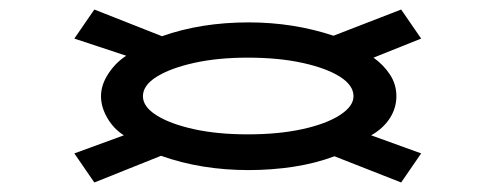

<svg xmlns="http://www.w3.org/2000/svg" viewBox="-20 -547 1040 403"><path d="M178 -164 136 -225 240 -263Q219 -276 205.5 -299Q192 -322 192 -345Q192 -369 207.5 -392.5Q223 -416 245 -430L136 -466L178 -527L320 -471Q402 -500 502 -500Q549 -500 593.5 -493Q638 -486 680 -472L822 -527L864 -466L764 -426Q785 -411 798.5 -390.5Q812 -370 812 -345Q812 -320 798 -298.5Q784 -277 759 -263L864 -225L822 -164L682 -219Q642 -204 596 -197Q550 -190 502 -190Q402 -190 318 -220ZM500 -265Q565 -265 615 -276Q665 -287 693.5 -305.5Q722 -324 722 -345Q722 -368 693.5 -386Q665 -404 615 -415Q565 -426 500 -426Q437 -426 387.5 -415Q338 -404 309 -386Q280 -368 280 -345Q280 -323 308.5 -305Q337 -287 386.5 -276Q436 -265 500 -265Z"/></svg>

Font: Inconsolata UltraExpanded Thin
Style: Regular
Weight: 100
Width: 9
Monospace: yes
Designer: Raph Levien, Cyreal, Brenton Simpson
Foundry: Raph Levien, Cyreal, Google
Version: Version 3.100; ttfautohint (v1.8.4.7-5d5b)